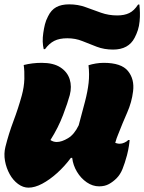

<svg xmlns="http://www.w3.org/2000/svg" viewBox="-22 -849 663 883"><path d="M87 -550Q107 -555 127.5 -557.5Q148 -560 170 -560Q224 -560 256 -539Q288 -518 298.5 -484.5Q309 -451 299 -412Q290 -378 268 -320Q246 -262 210 -205Q223 -196 239 -196Q262 -196 291 -213.5Q320 -231 340 -273Q357 -336 369 -382Q381 -428 385.5 -467.5Q390 -507 385 -549Q401 -554 419 -557Q437 -560 455 -560Q536 -560 566.5 -522.5Q597 -485 590 -429Q584 -379 563 -331.5Q542 -284 521 -230Q514 -214 508 -192Q511 -191 516.5 -189.5Q522 -188 529 -188Q539 -188 550 -193Q561 -198 568 -205H574Q574 -199 571 -178.5Q568 -158 562 -135Q552 -98 541.5 -72Q531 -46 514 -29Q498 -13 479 -2.5Q460 8 434 8Q404 8 377 -10.5Q350 -29 332 -59Q314 -89 310 -123H304Q275 -84 240.5 -53Q206 -22 172 -4Q138 14 109 14Q84 14 61 -3Q38 -20 22.5 -48Q7 -76 1 -109Q-5 -142 3 -174Q18 -234 40 -292.5Q62 -351 78 -409Q89 -449 90 -486Q91 -523 87 -550ZM517 -778Q550 -778 572.5 -789Q595 -800 613 -828H619Q621 -809 621.5 -790Q622 -771 620 -751Q618 -729 612 -710.5Q606 -692 597 -675Q569 -621 498 -621Q457 -621 423 -634Q389 -647 357 -660Q325 -673 288 -673Q251 -673 227.5 -661Q204 -649 185 -623H179Q171 -656 177 -697Q180 -718 184.5 -736.5Q189 -755 199 -774Q213 -803 236.5 -816Q260 -829 296 -829Q337 -829 372 -816Q407 -803 442.5 -790.5Q478 -778 517 -778Z"/></svg>

Font: Recursive Mn Csl St XBk
Style: Italic
Weight: 1000
Italic angle: -15°
Monospace: yes
Version: Version 1.079;hotconv 1.0.112;makeotfexe 2.5.65598; ttfautoh